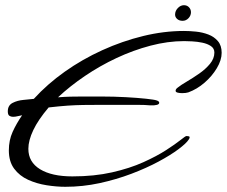

<svg xmlns="http://www.w3.org/2000/svg" viewBox="-20 -675 872 738"><path d="M231 43Q197 43 159 37Q121 31 88 16Q55 1 34.5 -26.5Q14 -54 14 -97Q14 -136 28.5 -168Q43 -200 65 -232Q58 -231 48.5 -228.5Q39 -226 30 -226Q22 -226 16 -230Q10 -234 10 -247Q10 -270 28.5 -279.5Q47 -289 70.5 -291Q94 -293 110 -295Q162 -352 229 -399.5Q296 -447 373 -482Q450 -517 530 -536.5Q610 -556 687 -556Q708 -556 733 -553.5Q758 -551 780.5 -542.5Q803 -534 817.5 -517Q832 -500 832 -472Q832 -444 813.5 -413Q795 -382 766 -357Q737 -332 704 -320Q695 -317 680 -317Q670 -317 662.5 -319Q655 -321 655 -326Q655 -333 664 -339Q675 -348 698 -361.5Q721 -375 745.5 -392Q770 -409 787 -429.5Q804 -450 804 -473Q804 -489 790.5 -498Q777 -507 757.5 -511Q738 -515 718.5 -516Q699 -517 688 -517Q625 -517 558.5 -499.5Q492 -482 428 -452Q364 -422 306.5 -383Q249 -344 203 -301Q229 -303 251 -303.5Q273 -304 295 -304H370Q418 -304 463.5 -301.5Q509 -299 541.5 -295.5Q574 -292 582 -289Q592 -286 592 -280Q592 -269 558 -270Q538 -272 507 -272Q476 -272 445 -272H374Q330 -272 300 -271.5Q270 -271 240.5 -269Q211 -267 167 -262Q127 -215 108 -175Q89 -135 89 -103Q89 -52 134 -24.5Q179 3 258 3Q342 3 410.5 -12.5Q479 -28 531 -51.5Q583 -75 618.5 -98Q654 -121 673.5 -136.5Q693 -152 696 -152Q709 -152 709 -148Q709 -143 705 -138Q696 -124 666 -101.5Q636 -79 589.5 -54Q543 -29 485 -7Q427 15 362.5 29Q298 43 231 43ZM682 -595Q669 -595 661 -602Q653 -609 653 -619Q653 -633 663.5 -644Q674 -655 687 -655Q699 -655 706.5 -647Q714 -639 714 -628Q714 -615 704.5 -605Q695 -595 682 -595Z"/></svg>

Font: Corinthia
Style: Bold
Weight: 700
Designer: Robert E. Leuschke
Foundry: Robert E. Leuschke
Version: Version 1.013; ttfautohint (v1.8.3)